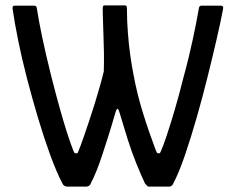

<svg xmlns="http://www.w3.org/2000/svg" viewBox="-20 -694 874 714"><path d="M231 0Q217 0 212 -12Q190 -54 167 -117Q144 -180 122 -253.5Q100 -327 80.5 -402Q61 -477 47.5 -544Q34 -611 27 -660Q26 -666 27.5 -669.5Q29 -673 35 -673Q37 -673 46.5 -673Q56 -673 68.5 -673Q81 -673 91.5 -673Q102 -673 105 -673Q112 -673 114 -671Q116 -669 117 -663Q123 -623 136 -560Q149 -497 171 -409Q187 -346 201.5 -294Q216 -242 229 -201.5Q242 -161 253 -133Q255 -129 256.5 -126.5Q258 -124 260 -124Q262 -124 263 -124Q264 -124 265 -124Q268 -124 269.5 -126.5Q271 -129 272 -133Q280 -152 290 -181Q300 -210 311.5 -244Q323 -278 333.5 -312.5Q344 -347 352.5 -377Q361 -407 366 -429Q367 -461 366.5 -499Q366 -537 364.5 -572Q363 -607 362.5 -632Q362 -657 362 -661Q362 -667 363 -670.5Q364 -674 370 -674Q373 -674 383.5 -674Q394 -674 406 -674Q418 -674 428.5 -674Q439 -674 442 -674Q448 -674 450 -672Q452 -670 452 -663Q452 -618 455.5 -572.5Q459 -527 464.5 -488Q470 -449 476 -419Q489 -347 511 -276Q533 -205 559 -136Q562 -129 563.5 -126.5Q565 -124 567 -124Q569 -124 570 -124Q571 -124 573 -124Q575 -124 578 -131Q587 -151 600 -190Q613 -229 629 -283Q645 -337 661 -401Q673 -445 681.5 -480Q690 -515 696.5 -545.5Q703 -576 708.5 -603.5Q714 -631 719 -660Q720 -668 722.5 -670.5Q725 -673 730 -673Q733 -673 743 -673Q753 -673 765.5 -673Q778 -673 788 -673Q798 -673 801 -673Q813 -673 809 -658Q801 -615 786 -550Q771 -485 752 -408.5Q733 -332 711.5 -257Q690 -182 668 -117.5Q646 -53 625 -13Q624 -9 619.5 -4.5Q615 0 609 0Q601 0 586.5 0Q572 0 557.5 0Q543 0 534 0Q529 0 525 -5Q521 -10 519 -12Q504 -44 487 -86Q470 -128 454.5 -177Q439 -226 424 -277Q421 -287 418 -289.5Q415 -292 410 -278Q395 -226 382.5 -186.5Q370 -147 359.5 -115.5Q349 -84 339 -59Q329 -34 318 -13Q316 -6 310.5 -3Q305 0 301 0Q293 0 279 0Q265 0 251.5 0Q238 0 231 0Z"/></svg>

Font: Glory Thin Medium
Style: Regular
Weight: 500
Version: Version 1.011